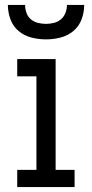

<svg xmlns="http://www.w3.org/2000/svg" viewBox="-20 -760 373 780"><path d="M50 0V-70H128V-450H50V-520H206V-70H283V0ZM167 -600Q137 -600 107.5 -607.5Q78 -615 55.5 -634Q33 -653 22.5 -681.5Q12 -710 12 -740H82Q82 -724 87.5 -708Q93 -692 105.5 -681.5Q118 -671 134.5 -667Q151 -663 167 -663Q183 -663 199 -667Q215 -671 227.5 -681.5Q240 -692 246 -708Q252 -724 252 -740H322Q322 -710 311.5 -681.5Q301 -653 278 -634Q255 -615 226 -607.5Q197 -600 167 -600Z"/></svg>

Font: Huly
Style: Regular
Weight: 400
Designer: Belleve Invis
Foundry: Belleve Invis
Version: Version 33.2.5; ttfautohint (v1.8.4)